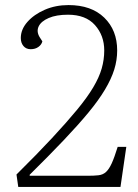

<svg xmlns="http://www.w3.org/2000/svg" viewBox="-20 -737 545 757"><path d="M62 -587Q62 -621 88 -650.5Q114 -680 156.5 -698.5Q199 -717 250 -717Q340 -717 391 -667.5Q442 -618 442 -538Q442 -500 430.5 -463Q419 -426 394 -384Q369 -342 328.5 -293Q288 -244 231 -184Q174 -124 97 -48V-44H325Q351 -44 368.5 -46Q386 -48 398 -59Q410 -70 420.5 -93Q431 -116 444 -158H478L455 0H52L45 -49Q127 -130 185.5 -193Q244 -256 284 -304.5Q324 -353 347.5 -392.5Q371 -432 381 -467Q391 -502 391 -538Q391 -597 354.5 -638Q318 -679 248 -679Q202 -679 172 -666Q142 -653 132.5 -633Q123 -613 136 -591L147 -574Q144 -561 131.5 -552Q119 -543 101 -543Q83 -543 72.5 -555.5Q62 -568 62 -587Z"/></svg>

Font: Literata 18pt ExtraLight
Style: Italic
Weight: 250
Italic angle: -2°
Designer: Latin by Veronika Burian and Jose Scaglione. Greek by Irene Vlachou. Cyrillic by Vera Evstafieva
Foundry: TypeTogether
Version: Version 3.103;gftools[0.9.29]